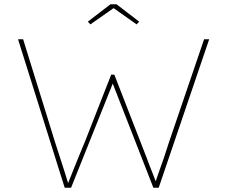

<svg xmlns="http://www.w3.org/2000/svg" viewBox="-20 -885 1071 905"><path d="M285 0 65 -700H89L241 -210Q252 -177 259 -154.5Q266 -132 273 -111Q280 -90 287 -67.5Q294 -45 304 -12H297Q319 -67 333 -102Q347 -137 358 -163.5Q369 -190 381 -219L504 -533H519L671 -142Q678 -122 685 -104.5Q692 -87 700.5 -65.5Q709 -44 721 -12H708Q718 -43 726 -66Q734 -89 740 -105.5Q746 -122 751.5 -138Q757 -154 762.5 -171.5Q768 -189 776 -213L942 -700H966L728 0H703L504 -510H519L315 0ZM406 -770 394 -783 501 -865H529L636 -783L624 -770L508 -852H523Z"/></svg>

Font: Lexend Mega Thin
Style: Regular
Weight: 250
Version: Version 1.007